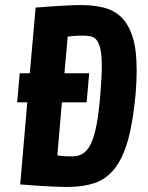

<svg xmlns="http://www.w3.org/2000/svg" viewBox="-20 -730 586 760"><path d="M517 -361Q507 -249 487 -177Q467 -105 434.5 -63.5Q402 -22 356 -6Q310 10 248 10Q222 10 189 8.5Q156 7 127 5Q94 2 60 0L88 -325H48L58 -440H98L121 -700Q156 -702 189 -705Q218 -707 248 -708.5Q278 -710 299 -710Q349 -710 390 -700Q431 -690 460 -662Q489 -634 505 -583.5Q521 -533 521 -452Q521 -432 520 -409Q519 -386 517 -361ZM377 -354Q383 -425 383 -468Q383 -509 378 -533Q373 -557 364 -569.5Q355 -582 341.5 -585.5Q328 -589 310 -589Q296 -589 284.5 -588.5Q273 -588 265 -587Q255 -586 248 -585L235 -440H333L323 -325H225L207 -115Q212 -114 221 -113Q229 -112 240 -111.5Q251 -111 267 -111Q290 -111 308 -122Q326 -133 339.5 -160.5Q353 -188 362 -235Q371 -282 377 -354Z"/></svg>

Font: Share
Style: Bold Italic
Weight: 700
Designer: Ralph du Carrois
Version: Version 1.002